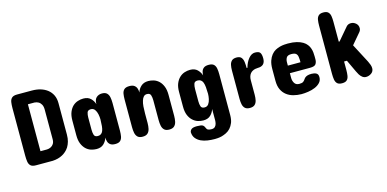

<svg xmlns="http://www.w3.org/2000/svg" viewBox="-79 -1140 3608 1791"><g transform="rotate(-15 1724.5 -244.5)"><path d="M139.6 -683.6H281.2Q373.5 -683.6 431.2 -639.2Q460 -616.7 476.1 -583.5Q492.2 -550.3 492.2 -505.9V-203.1Q492.2 -165 483.9 -136.2Q475.6 -107.4 462.4 -85.9Q448.7 -64.9 431.6 -49.8Q414.6 -34.7 397 -25.4Q356 -2.9 301.8 0H139.6Q104.5 0 88.9 -14.6Q73.2 -29.3 69.3 -54.7Q65.4 -80.1 65.4 -112.3V-572.3Q65.4 -604 69.3 -629.2Q73.2 -654.3 88.9 -668.9Q104.5 -683.6 139.6 -683.6ZM277.3 -569.3H213.9V-116.2H277.3Q297.4 -116.7 314.9 -126Q331.5 -134.3 342 -151.1Q352.5 -168 352.5 -194.3V-482.4Q352.5 -511.2 342 -530.3Q331.5 -549.3 314.9 -558.6Q298.3 -567.9 277.3 -569.3Z M979.5 -377V-110.4Q979.5 -80.1 975.1 -54.9Q970.7 -29.8 955.3 -14.9Q939.9 0 906.2 0Q874.5 0 858.4 -12.5Q842.3 -24.9 836.7 -43.7Q831.1 -62.5 831.1 -82Q821.3 -49.8 795.9 -24.9Q770.5 0 725.6 0Q698.7 0 671.9 -8.8Q645 -17.6 623.5 -38.1Q602.1 -58.6 588.6 -91.6Q575.2 -124.5 575.2 -172.9V-314.5Q575.2 -363.3 588.6 -396.2Q602.1 -429.2 623.5 -449.7Q645 -469.7 671.9 -478.5Q698.7 -487.3 725.6 -487.3Q770.5 -487.3 795.9 -462.9Q821.3 -438.5 831.1 -405.3Q831.1 -450.2 853 -469.2Q875 -488.3 906.2 -488.3Q938 -488.3 953.6 -473.1Q969.2 -458 974.4 -432.6Q979.5 -407.2 979.5 -377ZM725.6 -303.7V-185.5Q725.6 -157.2 732.4 -135.7Q739.3 -114.3 768.6 -114.3Q804.7 -114.3 818.4 -149.4Q825.2 -167 827.9 -194.1Q830.6 -221.2 831.1 -258.8Q831.1 -281.7 825.7 -308.3Q820.3 -335 806.6 -354Q793 -373 768.6 -373Q739.3 -373 732.4 -352.1Q725.6 -331.1 725.6 -303.7Z M1503.9 -314.5V-111.3Q1503.9 -81.5 1498.3 -56.2Q1492.7 -30.8 1476.3 -15.4Q1460 0 1427.7 0Q1396 0 1379.9 -15.1Q1363.8 -30.3 1358.6 -55.7Q1353.5 -81.1 1353.5 -111.3V-301.8Q1353.5 -331.1 1346.4 -352.5Q1339.4 -374 1310.5 -374Q1290.5 -374 1278.3 -360.8Q1266.1 -347.7 1259.3 -324.7Q1252 -301.8 1249.5 -270.8Q1247.1 -239.7 1247.1 -204.1V-111.3Q1247.1 -81.5 1241.5 -56.2Q1235.8 -30.8 1219.5 -15.4Q1203.1 0 1170.9 0Q1139.2 0 1123 -15.1Q1106.9 -30.3 1101.8 -55.7Q1096.7 -81.1 1096.7 -111.3V-377.9Q1096.7 -408.7 1100.8 -433.6Q1105 -458.5 1120.8 -473.4Q1136.7 -488.3 1170.9 -488.3Q1202.6 -488.3 1219 -475.8Q1235.4 -463.4 1241.2 -444.6Q1247.1 -425.8 1247.1 -406.2Q1255.9 -438.5 1282.7 -463.4Q1309.6 -488.3 1353.5 -488.3Q1380.4 -488.3 1407.2 -479.5Q1434.1 -470.7 1455.6 -450.2Q1477.1 -429.7 1490.5 -396.5Q1503.9 -363.3 1503.9 -314.5Z M2010.7 -377.9V14.6Q2010.7 58.6 1999 88.9Q1986.8 119.1 1968.5 139.2Q1950.2 159.2 1927.2 170.4Q1903.8 181.6 1882.8 187.5Q1860.8 192.9 1842.8 194.1Q1824.7 195.3 1815.4 195.3Q1780.8 195.3 1746.3 190.4Q1711.9 185.5 1683.1 172.4Q1654.8 159.2 1635.7 136.7Q1616.7 114.3 1614.3 79.1Q1614.3 61.5 1629.2 48.8Q1644 36.1 1682.6 36.1Q1725.6 36.1 1739.3 45.2Q1752.9 54.2 1762.7 80.1Q1770 98.6 1809.6 98.6Q1831.5 98.6 1843 86.9Q1854.5 75.2 1858.4 58.3Q1862.3 41.5 1862.3 27.3V-82Q1852.5 -49.3 1827.1 -24.7Q1801.8 0 1756.8 0Q1730 0 1703.1 -8.8Q1676.3 -17.6 1654.8 -38.1Q1632.8 -58.1 1619.1 -91.3Q1605.5 -124.5 1605.5 -173.8V-315.4Q1605.5 -363.8 1619.1 -396.7Q1632.8 -429.7 1654.8 -450.2Q1676.3 -470.7 1703.1 -479.5Q1730 -488.3 1756.8 -488.3Q1801.8 -488.3 1827.1 -463.4Q1852.5 -438.5 1862.3 -406.2Q1862.3 -425.8 1867.9 -444.6Q1873.5 -463.4 1889.6 -475.8Q1905.8 -488.3 1937.5 -488.3Q1971.2 -488.3 1986.6 -473.4Q2002 -458.5 2006.3 -433.3Q2010.7 -408.2 2010.7 -377.9ZM1756.8 -302.7V-184.6Q1756.8 -156.7 1763.7 -135.5Q1770.5 -114.3 1799.8 -114.3Q1824.2 -114.3 1837.6 -133.3Q1851.1 -152.3 1856.7 -179.4Q1862.3 -206.5 1862.3 -229.5Q1861.8 -266.6 1859.1 -293.9Q1856.4 -321.3 1849.6 -339.4Q1835.9 -374 1799.8 -374Q1770.5 -374 1763.7 -352.8Q1756.8 -331.5 1756.8 -302.7Z M2445.3 -415Q2445.3 -341.8 2373 -341.8Q2362.3 -341.8 2347.9 -339.1Q2333.5 -336.4 2319.3 -328.1Q2308.6 -321.8 2299.8 -311.5Q2291 -300.8 2285.6 -284.7Q2280.3 -268.6 2280.3 -246.1V-106.4Q2280.3 -77.6 2274.9 -53.5Q2269.5 -29.3 2253.7 -14.6Q2237.8 0 2206.1 0Q2175.3 0 2159.7 -14.6Q2144 -29.3 2138.9 -53.7Q2133.8 -78.1 2133.8 -106.4V-379.9Q2133.8 -409.7 2138.9 -433.8Q2144 -458 2159.7 -472.7Q2175.3 -487.3 2206.1 -487.3Q2238.3 -487.3 2252.2 -470Q2266.1 -452.6 2269.3 -425.5Q2272.5 -398.4 2272.5 -368.2H2280.3Q2293 -418 2321.3 -452.6Q2349.6 -487.3 2383.8 -487.3Q2421.4 -487.3 2433.3 -470.2Q2445.3 -453.1 2445.3 -415Z M2913.1 -308.6V-278.3Q2913.1 -254.4 2901.1 -235.6Q2889.2 -216.8 2843.8 -216.8H2649.4V-169.9Q2649.4 -143.1 2663.3 -120.4Q2677.2 -97.7 2710 -97.7Q2735.8 -97.7 2747.6 -106.2Q2759.3 -114.7 2767.6 -128.4Q2772.9 -136.7 2780.8 -143.1Q2789.1 -149.9 2803.2 -154.5Q2817.4 -159.2 2842.8 -159.2Q2869.1 -159.2 2887.7 -149.2Q2906.2 -139.2 2906.2 -110.4Q2906.2 -78.6 2886.2 -57.4Q2866.2 -36.1 2835.9 -23.4Q2805.7 -10.7 2770.3 -5.4Q2734.9 0 2704.1 0Q2663.6 -0.5 2627 -10.3Q2590.3 -20 2562.5 -41.5Q2534.2 -63 2517.6 -97.7Q2501 -132.3 2501 -182.6V-296.9Q2501 -342.8 2512.2 -375.5Q2523.4 -407.7 2540.8 -429.2Q2558.1 -450.7 2580.1 -462.9Q2602.1 -474.6 2624.5 -480.5Q2647 -486.3 2667.2 -487.8Q2687.5 -489.3 2702.1 -489.3Q2751.5 -489.3 2786.6 -480.5Q2821.3 -471.7 2844.7 -457.5Q2868.2 -443.4 2881.8 -424.8Q2896 -406.7 2902.3 -386.7Q2909.2 -367.2 2911.1 -346.7Q2913.1 -326.2 2913.1 -308.6ZM2649.4 -324.2V-290H2771.5Q2771.5 -321.8 2768.3 -343Q2765.1 -364.3 2751.7 -375Q2738.3 -385.7 2707 -385.7Q2671.4 -385.7 2660.4 -366.5Q2649.4 -347.2 2649.4 -324.2Z M3027.3 -109.4V-575.2Q3027.3 -605 3031.2 -629.6Q3035.2 -654.3 3050 -668.9Q3064.9 -683.6 3096.7 -683.6Q3128.9 -683.6 3143.6 -668.9Q3158.2 -654.3 3162.1 -629.9Q3166 -605.5 3166 -575.2V-382.8H3173.8L3274.4 -501Q3291 -520.5 3319.3 -520.5Q3345.2 -520.5 3366.5 -502.2Q3387.7 -483.9 3387.7 -455.1Q3387.7 -435.5 3374 -418.9L3286.1 -315.4L3381.8 -132.8Q3390.6 -115.2 3397 -97.4Q3403.3 -79.6 3403.3 -63.5Q3403.3 -33.2 3379.6 -16.1Q3356 1 3328.1 1Q3308.1 1 3292.5 -11.2Q3276.9 -23.4 3266.1 -41Q3255.4 -58.6 3248 -75.2L3193.4 -191.4H3166V-109.4Q3166 -79.1 3162.1 -54.2Q3158.2 -29.3 3143.6 -14.6Q3128.9 0 3096.7 0Q3064.9 0 3050 -14.6Q3035.2 -29.3 3031.2 -54.2Q3027.3 -79.1 3027.3 -109.4Z"/></g></svg>

Font: Dangrek
Style: Regular
Weight: 400
Designer: Danh Hong
Version: Version 8.001; ttfautohint (v1.8.3)